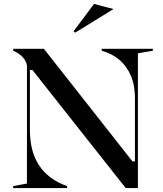

<svg xmlns="http://www.w3.org/2000/svg" viewBox="-20 -956 828 976"><path d="M47 0V-10L117 -23V-617Q117 -640 98 -662.5Q79 -685 47 -698V-708H203L653 -136H666V-455Q666 -490 660 -522Q654 -554 640.5 -581.5Q627 -609 607 -632Q587 -655 559.5 -671.5Q532 -688 497 -698V-708H757V-698L681 -685V0H619L145 -600H132V-298Q132 -256 138.5 -219.5Q145 -183 159 -151.5Q173 -120 195 -93.5Q217 -67 248 -46Q279 -25 321 -10V0ZM362 -790 354 -797 458 -936 557 -910Z"/></svg>

Font: Kalnia
Style: Regular
Weight: 400
Designer: Frida Medrano
Foundry: Frida Medrano
Version: Version 1.105